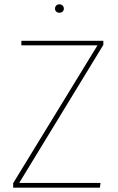

<svg xmlns="http://www.w3.org/2000/svg" viewBox="-20 -870 549 890"><path d="M459 -662 69 -22H446L443 0H41V-21L432 -660H79V-681H459ZM276 -830Q276 -822 270.5 -816.5Q265 -811 255 -811Q246 -811 240.5 -816.5Q235 -822 235 -830Q235 -838 240.5 -844Q246 -850 255 -850Q265 -850 270.5 -844Q276 -838 276 -830Z"/></svg>

Font: Fira Sans Thin
Style: Regular
Weight: 100
Designer: bBox Type GmbH & Carrois Corporate GbR & Edenspiekermann AG
Foundry: bBox Type GmbH & Carrois Corporate GbR & Edenspiekermann AG
Version: Version 4.301